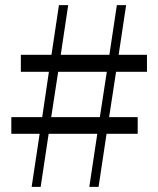

<svg xmlns="http://www.w3.org/2000/svg" viewBox="-20 -726 614 746"><path d="M327 0H363L394 -206H515V-271H404L431 -447H551V-513H441L470 -706H434L405 -513H216L245 -706H209L180 -513H61V-447H170L144 -271H24V-206H134L103 0H138L169 -206H358ZM179 -271 206 -447H395L368 -271Z"/></svg>

Font: Source Han Serif KR
Style: Regular
Weight: 400
Designer: Ryoko NISHIZUKA 西塚涼子 (kana & ideographs); Frank Grießhammer (Latin, Greek & Cyrillic); Wenlong ZHANG 张文龙 (bopomofo); San
Foundry: Adobe
Version: Version 2.001;hotconv 1.1.0;makeotfexe 2.6.0